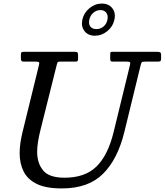

<svg xmlns="http://www.w3.org/2000/svg" viewBox="-20 -1040 922 1075"><path d="M511.5 -840Q473.5 -840 453.2 -865.8Q433 -891.5 441 -929.5Q449 -967.5 480.5 -993.8Q512 -1020 550 -1020Q588.5 -1020 608.8 -994Q629 -968 620.5 -929.5Q612.5 -891.5 581 -865.8Q549.5 -840 511.5 -840ZM519.5 -877Q542 -877 559.2 -891.2Q576.5 -905.5 581.5 -929.5Q586.5 -953 575.5 -968.2Q564.5 -983.5 542 -983.5Q519.5 -983.5 502.2 -968.2Q485 -953 480 -929.5Q475 -905.5 486 -891.2Q497 -877 519.5 -877ZM298 -678 206 -310Q198 -278 193 -247.5Q188 -217 188 -190Q188 -126.5 221.5 -85.8Q255 -45 341 -45Q456.5 -45 520.5 -108Q584.5 -171 616 -300L707.5 -675Q710.5 -687 708.2 -691Q706 -695 689.5 -695H612.5Q601.5 -695 599.2 -699Q597 -703 597 -714V-735Q597 -742.5 598.5 -746.2Q600 -750 607.5 -750H857.5Q871 -750 876.5 -747.2Q882 -744.5 882 -730V-712Q882 -701 878 -698Q874 -695 863.5 -695H794.5Q777.5 -695 774.2 -691.8Q771 -688.5 767.5 -675L676 -300Q638.5 -148 556.5 -66.5Q474.5 15 326 15Q237.5 15 186 -10.2Q134.5 -35.5 112.2 -80Q90 -124.5 90 -182Q90 -210 94.2 -239.5Q98.5 -269 106 -300L197.5 -673Q201 -686 199 -690.5Q197 -695 180.5 -695H115.5Q103 -695 100 -699.2Q97 -703.5 97 -715V-734Q97 -745 100.8 -747.5Q104.5 -750 115.5 -750H397.5Q410.5 -750 413.8 -746.2Q417 -742.5 417 -729V-710Q417 -701 414 -698Q411 -695 401.5 -695H317.5Q304.5 -695 302.5 -691.5Q300.5 -688 298 -678Z"/></svg>

Font: Besley*
Style: Italic
Weight: 400
Italic angle: -13°
Designer: Owen Earl
Foundry: indestructible type*
Version: Version 2.000; ttfautohint (v1.8.3)